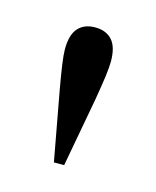

<svg xmlns="http://www.w3.org/2000/svg" viewBox="-50 -548 236 291"><g transform="rotate(15 68.0 -403.0)"><path d="M103 -465.8Q103 -457.5 101.1 -442.6Q99.1 -427.7 95.2 -404.8L75.2 -295.9H59.1L39.1 -404.8Q35.2 -426.8 33 -442.1Q30.8 -457.5 30.8 -465.8Q30.8 -488.8 40.3 -499.3Q49.8 -509.8 66.9 -509.8Q84 -509.8 93.5 -499.3Q103 -488.8 103 -465.8Z"/></g></svg>

Font: Scheherazade
Style: Regular
Weight: 400
Designer: SIL International
Foundry: SIL International
Version: Version 2.100 (build 932/914)